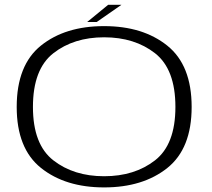

<svg xmlns="http://www.w3.org/2000/svg" viewBox="-20 -792 901 816"><path d="M422.5 4.5Q587.5 4.5 691 -78Q794.5 -160.5 794.5 -337.5Q794.5 -515 691 -598Q587.5 -681 422.5 -681Q257 -681 154 -598.2Q51 -515.5 51 -337.5Q51 -160.5 154.5 -78Q258 4.5 422.5 4.5ZM422.5 -43Q293.5 -43 206.8 -110.5Q120 -178 120 -337.5Q120 -498 206.8 -565.8Q293.5 -633.5 422.5 -633.5Q552 -633.5 638.8 -565.8Q725.5 -498 725.5 -337.5Q725.5 -178 638.8 -110.5Q552 -43 422.5 -43ZM350.5 -698.5H391L496 -771.5H439.5Z"/></svg>

Font: Anybody Expanded Light
Style: Regular
Weight: 300
Width: 7
Version: Version 1.113;gftools[0.9.25]